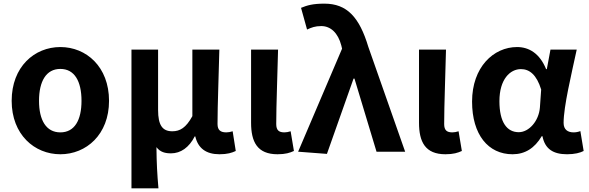

<svg xmlns="http://www.w3.org/2000/svg" viewBox="-20 -832 3229 1053"><path d="M311 14C453 14 578 -94 578 -279C578 -466 453 -574 311 -574C169 -574 44 -466 44 -279C44 -94 169 14 311 14ZM311 -106C233 -106 194 -173 194 -279C194 -386 233 -454 311 -454C389 -454 427 -386 427 -279C427 -173 389 -106 311 -106Z M701 201H849C842 120 839 66 838 -25C859 3 887 9 918 9C971 9 1017 -23 1048 -84H1051C1066 -19 1110 14 1184 14C1227 14 1252 6 1273 -4L1256 -112C1244 -108 1231 -106 1221 -106C1191 -106 1173 -117 1173 -152C1173 -257 1180 -423 1183 -560H1035V-195C1000 -131 967 -112 925 -112C871 -112 847 -145 847 -229V-560H701Z M1502 14C1546 14 1570 6 1592 -4L1574 -112C1562 -108 1549 -106 1540 -106C1510 -106 1495 -117 1495 -152C1495 -257 1502 -423 1505 -560H1357V-159C1357 -54 1391 14 1502 14Z M1773 12 1919 -401H1924L2045 0H2202L2000 -575C1951 -738 1883 -812 1759 -812C1696 -812 1665 -803 1631 -789L1664 -670C1688 -681 1708 -689 1742 -689C1793 -689 1834 -652 1852 -582L1856 -565L1615 0Z M2423 14C2467 14 2491 6 2513 -4L2495 -112C2483 -108 2470 -106 2461 -106C2431 -106 2416 -117 2416 -152C2416 -257 2423 -423 2426 -560H2278V-159C2278 -54 2312 14 2423 14Z M2791 14C2859 14 2912 -19 2951 -85H2955C2969 -14 3015 14 3090 14C3132 14 3162 6 3181 -4L3163 -113C3150 -108 3137 -106 3126 -106C3094 -106 3071 -121 3071 -158C3071 -248 3114 -425 3143 -560H2999L2979 -453H2975C2940 -539 2881 -574 2816 -574C2686 -574 2569 -463 2569 -275C2569 -93 2658 14 2791 14ZM2825 -107C2760 -107 2719 -162 2719 -277C2719 -398 2778 -453 2837 -453C2884 -453 2923 -422 2948 -341L2941 -242C2935 -168 2881 -107 2825 -107Z"/></svg>

Font: Noto Sans T Chinese Bold
Style: Bold
Weight: 700
Designer: Ryoko NISHIZUKA (kana & ideographs); Paul D. Hunt (Latin, Greek & Cyrillic); Wenlong ZHANG (bopomofo); Sandoll Communica
Foundry: Adobe Systems Incorporated
Version: Version 1.000;PS 1;hotconv 1.0.78;makeotf.lib2.5.61930